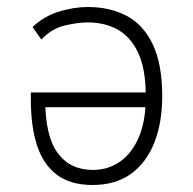

<svg xmlns="http://www.w3.org/2000/svg" viewBox="-20 -520 551 548"><path d="M244 8Q181 8 142 -21.5Q103 -51 85.5 -105.5Q68 -160 68 -236V-256H411V-214H91L109 -236Q109 -132 144.5 -83.5Q180 -35 245 -35Q289 -35 323 -59Q357 -83 376.5 -129Q396 -175 396 -241V-247Q396 -323 374.5 -369Q353 -415 316 -435.5Q279 -456 231 -456Q201 -456 164 -447Q127 -438 98 -407L73 -443Q106 -474 148.5 -487Q191 -500 231 -500Q293 -500 341 -475Q389 -450 416 -393.5Q443 -337 443 -245Q443 -170 420.5 -113Q398 -56 354 -24Q310 8 244 8Z"/></svg>

Font: Nunito Sans 7pt Condensed ExtraLight
Style: Regular
Weight: 250
Width: 3
Designer: Vernon Adams
Foundry: Vernon Adams
Version: Version 3.101;gftools[0.9.27]